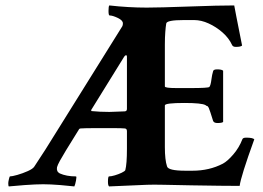

<svg xmlns="http://www.w3.org/2000/svg" viewBox="-20 -668 949 692"><path d="M11.7 3.9Q9.8 2 9.8 -7.8Q9.8 -12.7 12.2 -22.5Q14.6 -32.2 15.6 -32.2Q23.4 -32.2 42.5 -37.6Q61.5 -43 80.1 -51.3Q98.6 -59.6 103.5 -67.4L143.6 -128.9L418.9 -570.3Q422.9 -575.2 422.9 -584Q422.9 -594.7 404.3 -603.5Q385.7 -612.3 375 -612.3Q371.1 -612.3 371.1 -628.9Q371.1 -645.5 374 -648.4Q408.2 -644.5 441.9 -642.6Q475.6 -640.6 508.8 -640.6Q531.2 -640.6 569.3 -641.6Q607.4 -642.6 661.1 -644.5Q715.8 -646.5 756.3 -647.5Q796.9 -648.4 824.2 -648.4Q825.2 -643.6 832 -607.4Q838.9 -571.3 852.5 -503.9Q847.7 -499 830.1 -499Q819.3 -499 816.4 -505.9Q804.7 -531.2 781.7 -551.3Q758.8 -571.3 731.9 -583.5Q705.1 -595.7 679.7 -595.7H642.6Q580.1 -595.7 579.1 -583Q577.1 -571.3 575.7 -552.2Q574.2 -533.2 574.2 -506.8V-356.4Q574.2 -350.6 616.2 -350.6H668Q729.5 -350.6 734.4 -354.5Q739.3 -359.4 742.2 -382.8Q744.1 -398.4 748 -411.1Q749 -418 762.7 -418Q779.3 -418 784.2 -413.1V-228.5Q780.3 -224.6 763.7 -224.6Q751 -224.6 748 -232.4Q736.3 -270.5 732.4 -279.3Q728.5 -286.1 727.1 -285.6Q725.6 -285.2 720.7 -289.1Q707 -296.9 644.5 -296.9Q574.2 -296.9 574.2 -288.1V-137.7Q574.2 -91.8 582 -68.4Q585.9 -52.7 648.4 -52.7H673.8Q734.4 -52.7 783.2 -78.1Q799.8 -86.9 820.8 -111.3Q841.8 -135.7 853.5 -166Q855.5 -171.9 867.2 -171.9Q890.6 -171.9 896.5 -166Q847.7 -31.2 843.8 2Q816.4 2 772.9 1.5Q729.5 1 669.9 0Q610.4 -1 570.8 -2Q531.2 -2.9 509.8 -2L373 3.9Q369.1 0 369.1 -12.7Q369.1 -32.2 373 -32.2Q380.9 -32.2 394 -36.1Q407.2 -40 418.5 -45.4Q429.7 -50.8 431.6 -54.7Q437.5 -77.1 437.5 -131.8V-195.3Q437.5 -205.1 428.7 -205.1Q416 -206.1 399.4 -206.1Q382.8 -206.1 361.3 -206.1Q334 -206.1 311 -206.1Q288.1 -206.1 271.5 -205.1Q265.6 -205.1 263.7 -200.2L217.8 -126Q204.1 -103.5 195.8 -88.4Q187.5 -73.2 185.5 -65.4Q182.6 -49.8 195.3 -43Q219.7 -32.2 253.9 -32.2Q256.8 -32.2 253.9 -17.1Q251 -2 248 3.9L197.3 -1Q161.1 -3.9 135.7 -3.9Q110.4 -3.9 69.3 -1Q48.8 1 34.2 2Q19.5 2.9 11.7 3.9ZM374 -264.6Q385.7 -264.6 402.3 -265.6Q418.9 -266.6 428.7 -266.6Q437.5 -266.6 437.5 -275.4V-463.9Q437.5 -468.8 434.6 -468.8Q430.7 -468.8 427.7 -463.9L308.6 -271.5Q308.6 -267.6 310.5 -267.6Q339.8 -264.6 374 -264.6Z"/></svg>

Font: Crimson Text
Style: Bold
Weight: 700
Designer: Sebastian Kosch
Foundry: Sebastian Kosch
Version: Version 1.100